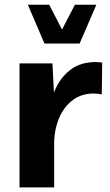

<svg xmlns="http://www.w3.org/2000/svg" viewBox="-20 -811 476 831"><path d="M64.5 -536.6V0H214.4V-390.1L207 -536.6ZM420.4 -402.3 422.4 -540Q416 -541 409.2 -541.7Q402.3 -542.5 395.5 -542.5Q332.5 -542.5 290.8 -513.2Q249 -483.9 224.4 -435.1Q199.7 -386.2 188.5 -326.9Q177.2 -267.6 175.3 -207.5L214.4 -201.2Q216.8 -257.3 237.5 -304Q258.3 -350.6 295.7 -378.4Q333 -406.2 384.3 -406.2Q403.8 -406.2 420.4 -402.3ZM100.6 -790.5 172.4 -622.6H324.7L397 -790.5H304.2L248.5 -683.1L192.9 -790.5Z"/></svg>

Font: Estedad-FD-VF Thin
Style: Regular
Weight: 100
Designer: Amin Abedi
Version: Version 5.0